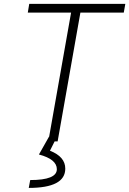

<svg xmlns="http://www.w3.org/2000/svg" viewBox="-20 -713 652 968"><path d="M223.6 0 338.4 -649.4H120.1L127.4 -693.4H611.8L604 -649.4H385.3L270.5 0ZM125 234.4 132.3 194.8Q266.6 194.8 266.6 140.1Q266.6 89.8 176.3 65.9L227.1 -23.9L258.3 -5.9L231.9 46.9Q309.1 77.1 309.1 137.2Q309.1 234.4 125 234.4Z"/></svg>

Font: CaskaydiaCove NFP ExtraLight
Style: Italic
Weight: 200
Italic angle: -10°
Designer: Aaron Bell
Foundry: Saja Typeworks
Version: Version 2111.001; VTT 6.35;Nerd Fonts 3.1.1